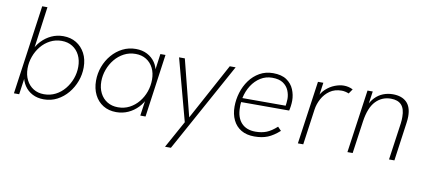

<svg xmlns="http://www.w3.org/2000/svg" viewBox="-78 -985 3288 1477"><g transform="rotate(10 1566.5 -247.0)"><path d="M282 6Q232 6 193.5 -14Q155 -34 131 -70Q107 -106 101 -154L113 -162L90 0H49L147 -697H188L138 -331L128 -343Q146 -389 179 -424Q212 -459 255 -479Q298 -499 348 -499Q406 -499 449.5 -472.5Q493 -446 518 -399Q543 -352 543 -289Q543 -233 523.5 -180.5Q504 -128 469 -86Q434 -44 386.5 -19Q339 6 282 6ZM277 -33Q326 -33 367 -54Q408 -75 438 -111.5Q468 -148 484.5 -193Q501 -238 501 -286Q501 -337 481.5 -376.5Q462 -416 426 -438.5Q390 -461 341 -461Q293 -461 252 -439.5Q211 -418 181.5 -382Q152 -346 135.5 -300.5Q119 -255 119 -207Q119 -156 139 -116.5Q159 -77 194.5 -55Q230 -33 277 -33Z M848 6Q789 6 745.5 -21Q702 -48 678 -96Q654 -144 654 -206Q654 -263 673.5 -315.5Q693 -368 728.5 -409.5Q764 -451 811.5 -475Q859 -499 915 -499Q965 -499 1003.5 -479Q1042 -459 1066 -424Q1090 -389 1095 -341L1084 -331L1106 -493H1146L1077 0H1036L1059 -162L1070 -152Q1051 -103 1017.5 -68Q984 -33 941 -13.5Q898 6 848 6ZM855 -33Q904 -33 944.5 -54Q985 -75 1015 -111.5Q1045 -148 1061 -193.5Q1077 -239 1077 -288Q1077 -339 1057.5 -378Q1038 -417 1002.5 -439Q967 -461 919 -461Q870 -461 829 -439.5Q788 -418 758 -381.5Q728 -345 711.5 -299.5Q695 -254 695 -207Q695 -156 715 -116.5Q735 -77 771 -55Q807 -33 855 -33Z M1265 203 1382 -9 1252 -493H1297L1409 -52L1648 -493H1694L1311 203Z M1927 6Q1866 6 1824 -19Q1782 -44 1760 -89.5Q1738 -135 1738 -194Q1738 -250 1754.5 -304Q1771 -358 1803 -402Q1835 -446 1881.5 -472.5Q1928 -499 1986 -499Q2053 -499 2092.5 -472Q2132 -445 2149.5 -403Q2167 -361 2167 -316Q2167 -296 2164 -273.5Q2161 -251 2157 -237H1782Q1780 -226 1780 -215Q1780 -204 1780 -194Q1780 -117 1819 -74.5Q1858 -32 1929 -32Q1978 -32 2015.5 -47Q2053 -62 2095 -100L2122 -72Q2075 -30 2031 -12Q1987 6 1927 6ZM2123 -261Q2125 -276 2127 -291Q2129 -306 2129 -322Q2129 -356 2115.5 -388.5Q2102 -421 2071 -442Q2040 -463 1986 -463Q1936 -463 1895 -437.5Q1854 -412 1826 -368.5Q1798 -325 1786 -269H2136Z M2267 0 2337 -493H2379L2361 -363L2350 -364Q2367 -411 2399 -440.5Q2431 -470 2468.5 -484.5Q2506 -499 2539 -499Q2557 -499 2575 -495Q2593 -491 2610 -482L2585 -446Q2574 -451 2558.5 -454.5Q2543 -458 2529 -458Q2475 -458 2437 -431.5Q2399 -405 2376.5 -363.5Q2354 -322 2348 -278L2309 0Z M2654 0 2724 -493H2765L2747 -369L2738 -370Q2756 -414 2783.5 -442.5Q2811 -471 2846.5 -485Q2882 -499 2922 -499Q2991 -499 3029 -462.5Q3067 -426 3067 -351Q3067 -340 3066 -328Q3065 -316 3063 -301L3021 0H2979L3020 -289Q3022 -303 3022.5 -316Q3023 -329 3023 -340Q3023 -403 2995.5 -433Q2968 -463 2913 -463Q2843 -463 2795 -413Q2747 -363 2731 -254L2695 0Z"/></g></svg>

Font: Hanken Grotesk ExtraLight
Style: Italic
Weight: 250
Italic angle: -8°
Designer: Alfredo Marco Pradil
Foundry: Hanken Design Co.
Version: Version 3.013